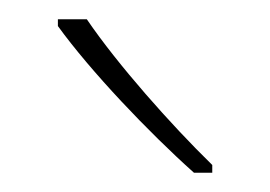

<svg xmlns="http://www.w3.org/2000/svg" viewBox="-20 -785 280 199"><path d="M70 -765H40V-758C74 -711 134 -648 181 -606H200V-614C157 -656 102 -718 70 -765Z"/></svg>

Font: Noto Sans Sinhala UI SemiCondensed Thin
Style: Regular
Weight: 100
Width: 4
Designer: Jelle Bosma - Monotype Design Team
Foundry: Monotype Imaging Inc.
Version: Version 2.006